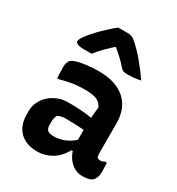

<svg xmlns="http://www.w3.org/2000/svg" viewBox="-193 -934 985 1067"><g transform="rotate(30 300.0 -401.0)"><path d="M510 -347Q510 -324 510 -301Q510 -278 510 -255Q510 -232 510 -209Q510 -186 510 -164Q510 -153 511 -144.5Q512 -136 514 -128Q517 -126 522.5 -124Q528 -122 534 -122Q541 -122 548 -124Q555 -126 561 -130H573Q574 -113 574.5 -97.5Q575 -82 575 -65Q575 -49 568.5 -34Q562 -19 552 -11Q542 -3 524.5 0Q507 3 492 3Q465 3 443 -8.5Q421 -20 404.5 -39.5Q388 -59 379 -84Q370 -109 370 -136Q370 -163 370 -190Q370 -217 370 -243Q370 -263 371 -283.5Q372 -304 374 -326Q376 -348 379 -372Q370 -391 356 -401.5Q342 -412 320 -416.5Q298 -421 267 -421Q238 -421 212 -418.5Q186 -416 161.5 -411Q137 -406 111 -398H99Q98 -416 97.5 -435.5Q97 -455 97 -473Q97 -486 100.5 -497Q104 -508 111 -515Q119 -524 143 -531.5Q167 -539 203 -543.5Q239 -548 283 -548Q340 -548 382.5 -533.5Q425 -519 453.5 -492.5Q482 -466 496 -429Q510 -392 510 -347ZM192 -153Q192 -129 203.5 -119Q215 -109 243 -109Q267 -109 291 -115.5Q315 -122 339 -136.5Q363 -151 386 -175L390 -91H367Q353 -63 329.5 -40Q306 -17 273.5 -3.5Q241 10 204 10Q157 10 123 -8Q89 -26 71 -59.5Q53 -93 53 -140V-162Q53 -192 65.5 -219Q78 -246 100.5 -267Q123 -288 153.5 -300.5Q184 -313 220 -313Q259 -313 294 -311Q329 -309 357.5 -304.5Q386 -300 406 -295Q413 -292 417.5 -279.5Q422 -267 424 -250.5Q426 -234 426 -219Q397 -222 367.5 -224Q338 -226 309.5 -227Q281 -228 253 -228Q237 -228 224.5 -225Q212 -222 202 -216Q197 -206 194.5 -195Q192 -184 192 -172ZM253 -812Q268 -812 281.5 -812Q295 -812 312 -812Q328 -812 340 -807.5Q352 -803 372 -785Q384 -774 401.5 -756Q419 -738 438 -715.5Q457 -693 475.5 -668.5Q494 -644 510 -621Q489 -616 467.5 -614Q446 -612 422 -612Q406 -612 397 -616.5Q388 -621 376 -635Q364 -650 340 -672.5Q316 -695 274 -729L327 -711H263L314 -731Q270 -692 242.5 -664Q215 -636 197 -612H145Q128 -612 116.5 -614.5Q105 -617 99 -622Q93 -627 93 -632Q93 -639 97 -648Q101 -657 114 -674Q125 -689 142.5 -708.5Q160 -728 180.5 -748Q201 -768 220 -785Q239 -802 253 -812Z"/></g></svg>

Font: Rec Mono Semicasual
Style: Bold
Weight: 700
Version: Version 1.085; ttfautohint (v1.8.4.7-5d5b)